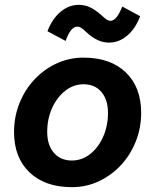

<svg xmlns="http://www.w3.org/2000/svg" viewBox="-20 -757 641 793"><path d="M38 -212Q38 -275 60.5 -331Q83 -387 122.5 -429Q162 -471 214 -495Q266 -519 325 -519Q436 -519 499.5 -458Q563 -397 563 -291Q563 -228 540.5 -172Q518 -116 478.5 -74Q439 -32 387.5 -8Q336 16 277 16Q166 16 102 -45Q38 -106 38 -212ZM277 -94Q318 -94 352 -120.5Q386 -147 406 -192Q426 -237 426 -291Q426 -345 399 -377Q372 -409 325 -409Q284 -409 250 -382.5Q216 -356 195.5 -311.5Q175 -267 175 -212Q175 -158 202.5 -126Q230 -94 277 -94ZM305 -737Q330 -737 351.5 -727Q373 -717 398 -695Q414 -680 421.5 -675.5Q429 -671 436 -671Q462 -671 485 -730L559 -690Q539 -638 505 -609.5Q471 -581 430 -581Q383 -581 338 -623Q322 -638 314.5 -642.5Q307 -647 299 -647Q272 -647 251 -588L176 -628Q196 -680 230.5 -708.5Q265 -737 305 -737Z"/></svg>

Font: Wix Madefor Text
Style: Bold Italic
Weight: 700
Italic angle: -12°
Designer: Dalton Maag Ltd
Foundry: Dalton Maag Ltd
Version: Version 3.100